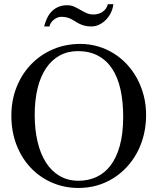

<svg xmlns="http://www.w3.org/2000/svg" viewBox="-20 -889 763 924"><path d="M683.1 -335Q683.1 -285.2 671.9 -239.5Q660.6 -193.8 639.9 -155Q619.1 -116.2 589.8 -84.7Q560.5 -53.2 524.4 -30.8Q488.3 -8.3 446.3 3.7Q404.3 15.6 357.9 15.6Q290.5 15.6 231.7 -9.5Q172.9 -34.7 128.9 -80.6Q85 -126.5 59.8 -190.7Q34.7 -254.9 34.7 -333Q34.7 -407.2 60.1 -470.5Q85.4 -533.7 130.1 -579.8Q174.8 -626 235.4 -651.9Q295.9 -677.7 366.7 -677.7Q410.2 -677.7 450.4 -666Q490.7 -654.3 525.9 -632.8Q561 -611.3 589.8 -580.6Q618.7 -549.8 639.4 -511.7Q660.2 -473.6 671.6 -429.2Q683.1 -384.8 683.1 -335ZM572.8 -322.3Q573.2 -397.9 560.1 -457.5Q546.9 -517.1 519.8 -558.1Q492.7 -599.1 451.9 -620.8Q411.1 -642.6 356 -643.1Q306.2 -643.1 267.3 -621.8Q228.5 -600.6 201.7 -560.8Q174.8 -521 160.9 -464.1Q147 -407.2 147 -335.9Q147 -265.6 160.6 -207.5Q174.3 -149.4 200.7 -107.7Q227.1 -65.9 266.4 -42.7Q305.7 -19.5 356.9 -19Q404.3 -19 443.8 -37.1Q483.4 -55.2 512 -92.5Q540.5 -129.9 556.4 -187Q572.3 -244.1 572.8 -322.3ZM525.4 -868.7Q523.4 -848.6 514.4 -829.3Q505.4 -810.1 491.2 -795.2Q477.1 -780.3 458.7 -771Q440.4 -761.7 419.4 -761.7Q401.4 -761.7 387.9 -765.1Q374.5 -768.6 363.8 -773.7Q353 -778.8 344 -784.9Q335 -791 325 -796.1Q314.9 -801.3 303 -804.7Q291 -808.1 274.9 -808.1Q265.1 -808.1 255.4 -804Q245.6 -799.8 237.8 -793.2Q230 -786.6 224.6 -778.3Q219.2 -770 218.3 -761.7H192.4Q197.8 -783.2 206.8 -802Q215.8 -820.8 229.2 -834.5Q242.7 -848.1 261.2 -856Q279.8 -863.8 303.2 -863.8Q322.3 -863.8 337.2 -856.9Q352.1 -850.1 366.5 -841.6Q380.9 -833 396 -826.2Q411.1 -819.3 430.2 -819.3Q441.9 -819.3 453.1 -822.5Q464.4 -825.7 473.6 -832Q482.9 -838.4 489.5 -847.7Q496.1 -856.9 499 -868.7Z"/></svg>

Font: Doulos SIL Eur
Style: Regular
Weight: 400
Designer: Walt Agee, Victor Gaultney, Peter Martin, Debbi Hosken, Becca Hirsbrunner
Foundry: SIL International
Version: Version 5.000